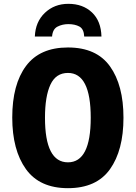

<svg xmlns="http://www.w3.org/2000/svg" viewBox="-20 -973 709 1003"><path d="M625 -358Q625 -528 554.5 -626.5Q484 -725 335 -725Q188 -725 116 -628.5Q44 -532 44 -359Q44 -189 115.5 -89.5Q187 10 335 10Q484 10 554.5 -89Q625 -188 625 -358ZM215 -358Q215 -470 243.5 -531Q272 -592 335 -592Q454 -592 454 -358Q454 -125 335 -125Q215 -125 215 -358ZM337 -953Q264 -953 214.5 -906Q165 -859 162 -782H252Q255 -821 280.5 -834Q306 -847 337 -847Q371 -847 394.5 -834.5Q418 -822 420 -782H510Q508 -863 460.5 -908Q413 -953 337 -953Z"/></svg>

Font: Noto Sans Display SemiCondensed Extra
Style: Regular
Weight: 800
Width: 4
Designer: Monotype Design Team
Foundry: Monotype Imaging Inc.
Version: Version 1.900